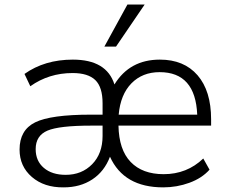

<svg xmlns="http://www.w3.org/2000/svg" viewBox="-20 -809 990 838"><path d="M257.8 8.8Q172.9 9.8 119.1 -36.6Q65.4 -83 65.4 -156.2Q65.4 -241.2 133.3 -274.9Q201.2 -308.6 377 -308.6H427.7V-358.4Q427.7 -428.7 396 -459.5Q364.3 -490.2 296.9 -490.2Q193.4 -490.2 112.3 -432.6L86.9 -486.3Q174.8 -548.8 297.9 -548.8Q445.3 -548.8 479.5 -440.4Q545.9 -548.8 677.7 -548.8Q783.2 -548.8 842.3 -480.5Q901.4 -412.1 901.4 -288.1V-260.7H497.1Q499 -155.3 550.3 -102.1Q601.6 -48.8 694.3 -48.8Q795.9 -48.8 867.2 -117.2L894.5 -68.4Q861.3 -31.2 806.6 -11.2Q752 8.8 692.4 8.8Q520.5 8.8 460 -125Q435.5 -60.5 382.8 -25.9Q330.1 8.8 257.8 8.8ZM135.7 -158.2Q135.7 -106.4 171.4 -76.2Q207 -45.9 266.6 -45.9Q336.9 -45.9 382.3 -92.3Q427.7 -138.7 427.7 -215.8V-260.7H377.9Q238.3 -260.7 187 -238.8Q135.7 -216.8 135.7 -158.2ZM435.5 -605.5 536.1 -789.1H611.3L486.3 -605.5ZM498 -308.6H840.8Q833 -494.1 676.8 -494.1Q601.6 -494.1 553.7 -445.3Q505.9 -396.5 498 -308.6Z"/></svg>

Font: Min Sans Light
Style: Regular
Weight: 300
Designer: Jinseong-Kim, NotoSansCJK, Nunito
Foundry: Jinseong-Kim
Version: Version 1.400;Glyphs 3.1.2 (3151)